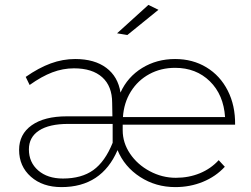

<svg xmlns="http://www.w3.org/2000/svg" viewBox="-20 -763 1025 784"><path d="M698 -37Q751 -37 796 -55.5Q841 -74 873 -109L898 -82Q861 -42 808.5 -20.5Q756 1 696 1Q616 1 552 -40.5Q488 -82 460 -150Q395 1 231 1Q154 1 106 -41.5Q58 -84 58 -151Q58 -215 109.5 -251.5Q161 -288 253 -288H439L438 -343Q438 -411 397.5 -447.5Q357 -484 282 -484Q237 -484 193.5 -467.5Q150 -451 101 -416L85 -449Q138 -486 187 -504Q236 -522 287 -522Q366 -522 414 -486Q462 -450 472 -385Q501 -449 560.5 -485.5Q620 -522 695 -522Q767 -522 823 -488Q879 -454 910 -393Q941 -332 940 -254H481V-231Q481 -180 511 -135.5Q541 -91 591.5 -64Q642 -37 698 -37ZM695 -486Q637 -486 590 -460.5Q543 -435 514.5 -389.5Q486 -344 482 -285H899Q893 -376 837 -431Q781 -486 695 -486ZM98 -153Q98 -100 136 -67Q174 -34 237 -34Q313 -34 361 -68.5Q409 -103 440 -180V-257H258Q181 -257 139.5 -230Q98 -203 98 -153ZM586 -743 627 -723 500 -620 458 -627Z"/></svg>

Font: Gontserrat ExtraLight
Style: Regular
Weight: 275
Designer: Julieta Ulanovsky
Foundry: Julieta Ulanovsky
Version: Version 6.001